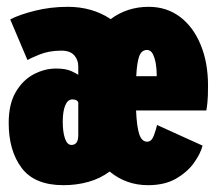

<svg xmlns="http://www.w3.org/2000/svg" viewBox="-20 -532 640 563"><path d="M166 11Q81.5 11 43.5 -39.5Q5.5 -90 5.5 -171.5Q5.5 -226.5 26 -261.8Q46.5 -297 78.5 -314Q110.5 -331 144.5 -331Q173.5 -331 189.8 -323.2Q206 -315.5 209.5 -312.5V-337.5Q209.5 -356.5 197.5 -370Q185.5 -383.5 160 -383.5Q123.5 -383.5 95 -371.8Q66.5 -360 60.5 -356L10 -475Q35 -488.5 81.2 -500.2Q127.5 -512 179 -512Q250.5 -512 304.5 -476Q353 -512 416 -512Q468.5 -512 507.5 -482.8Q546.5 -453.5 568.2 -401.2Q590 -349 590 -280.5Q590 -247.5 588.2 -231.2Q586.5 -215 585 -208H379Q381 -161 388.2 -138.8Q395.5 -116.5 411.5 -116.5Q424.5 -116.5 431.2 -134.8Q438 -153 440.5 -165.5L574 -105Q568 -81.5 548.8 -54.5Q529.5 -27.5 496.2 -8.2Q463 11 414 11Q350 11 301.5 -29Q274 -8.5 239.5 1.2Q205 11 166 11ZM379.5 -308.5H439.5V-314Q439.5 -329 436.8 -345.5Q434 -362 428 -373.8Q422 -385.5 411 -385.5Q395 -385.5 388.2 -367Q381.5 -348.5 379.5 -308.5ZM189.5 -107Q209.5 -107 209.5 -135.5V-231.5Q206.5 -240.5 192 -240.5Q178.5 -240.5 171.2 -222.8Q164 -205 164 -175Q164 -145 170.5 -126Q177 -107 189.5 -107Z"/></svg>

Font: Trispace Condensed ExtraBold
Style: Regular
Weight: 800
Width: 3
Designer: Tyler Finck
Foundry: Etcetera Type Company
Version: Version 1.210; ttfautohint (v1.8.3)